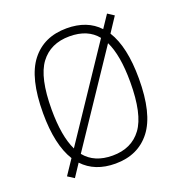

<svg xmlns="http://www.w3.org/2000/svg" viewBox="-106 -641 704 743"><g transform="rotate(-20 246.0 -269.5)"><path d="M443.5 -270Q443.5 -125 391.8 -58Q340 9 246.5 9Q162 9 113 -43.5L79 8L52.5 -9L93 -69.5Q49 -140 49 -270Q49 -415 100.8 -481.5Q152.5 -548 246.5 -548Q331 -548 379 -496.5L413.5 -548L439.5 -531L399.5 -470.5Q443.5 -400.5 443.5 -270ZM85 -272Q85 -162 114.5 -101.5L359.5 -467.5Q321.5 -515 246.5 -515Q168 -515 126.5 -459.5Q85 -404 85 -272ZM407.5 -268.5Q407.5 -379 378 -439L132.5 -72.5Q171.5 -24 246.5 -24Q325 -24 366.2 -80Q407.5 -136 407.5 -268.5Z"/></g></svg>

Font: Encode Sans Semi Condensed Thin
Style: Regular
Weight: 250
Width: 4
Designer: Multiple Designers
Foundry: Impallari Type
Version: Version 2.000